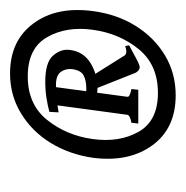

<svg xmlns="http://www.w3.org/2000/svg" viewBox="-14 -680 373 386"><g transform="rotate(-90 173.0 -486.5)"><path d="M344.2 -486.8Q337.9 -438.5 314.5 -400.9Q291 -363.3 255.1 -341.8Q219.2 -320.3 174.8 -320.3Q108.4 -320.3 74.2 -367.4Q40 -414.6 49.3 -486.8Q56.2 -534.2 79.3 -571.8Q102.5 -609.4 138.7 -631.3Q174.8 -653.3 218.8 -653.3Q284.7 -653.3 319.3 -606.4Q354 -559.6 344.2 -486.8ZM306.6 -486.8Q314 -540 291.7 -578.9Q269.5 -617.7 212.9 -617.7Q156.7 -617.7 125.5 -578.9Q94.2 -540 86.9 -486.8Q79.6 -433.6 101.6 -394.8Q123.5 -356 179.7 -356Q236.3 -356 267.8 -394.8Q299.3 -433.6 306.6 -486.8ZM266.1 -532.7Q262.7 -505.9 240 -491.7Q217.3 -477.5 187.5 -477.5Q181.6 -477.5 172.9 -480L173.8 -501.5Q178.2 -500.5 181.6 -500.2Q185.1 -500 188.5 -500Q204.6 -500 214.8 -505.4Q225.1 -510.7 227.5 -528.3Q229 -541.5 221.9 -551.3Q214.8 -561 195.8 -561Q184.6 -561 168.9 -559.6Q153.3 -558.1 140.6 -555.7L141.6 -574.2Q153.8 -577.6 169.7 -580.1Q185.5 -582.5 202.1 -582.5Q241.2 -582.5 254.9 -566.7Q268.6 -550.8 266.1 -532.7ZM275.4 -414.1 273.9 -413.1Q266.6 -409.2 251.2 -400.9Q235.8 -392.6 231.4 -392.6Q228 -392.6 224.6 -395.5Q221.2 -398.4 220.2 -400.9L187 -484.4L210.9 -493.2L253.9 -424.8Q257.8 -416 273.9 -421.9ZM186 -395.5H118.2L119.6 -409.2Q134.8 -412.1 135.7 -417.5L156.7 -572.8H192.9L171.9 -417.5Q170.9 -412.6 187.5 -409.2Z"/></g></svg>

Font: Dai Banna SIL
Style: Bold Italic
Weight: 700
Italic angle: -11°
Designer: Victor Gaultney
Foundry: SIL International
Version: Version 4.000